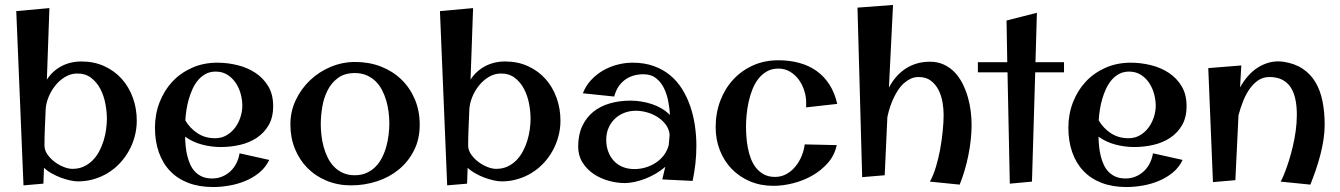

<svg xmlns="http://www.w3.org/2000/svg" viewBox="-20 -733 5428 778"><path d="M413.1 -252Q413.1 -280.3 407 -312.7Q400.9 -345.2 386.5 -372.8Q372.1 -400.4 348.4 -418.2Q324.7 -436 290 -435.1Q264.6 -434.1 242.4 -420.4Q220.2 -406.7 203.4 -385.5Q186.5 -364.3 176.3 -338.6Q166 -313 165 -289.1Q163.6 -252.9 161.9 -216.1Q160.2 -179.2 160.2 -143.1Q160.2 -125 171.6 -108.2Q183.1 -91.3 200.2 -78.1Q217.3 -64.9 237.1 -56.9Q256.8 -48.8 273.9 -48.8Q299.3 -48.8 319.3 -58.1Q339.4 -67.4 355 -83Q370.6 -98.6 381.6 -119.1Q392.6 -139.6 399.7 -162.4Q406.7 -185.1 409.9 -208.3Q413.1 -231.4 413.1 -252ZM180.2 -700.2 169.9 -410.2Q191.9 -444.8 228.3 -464.4Q264.6 -483.9 310.1 -483.9Q361.3 -483.9 402.8 -464.8Q444.3 -445.8 473.4 -413.3Q502.4 -380.9 518.3 -337.2Q534.2 -293.5 534.2 -244.1Q534.2 -211.4 525.9 -180.4Q517.6 -149.4 502.4 -122.1Q487.3 -94.7 465.8 -71.8Q444.3 -48.8 417.7 -32.5Q391.1 -16.1 360.4 -7.1Q329.6 2 295.9 2Q282.2 2 264.2 -2Q246.1 -5.9 227.1 -12.9Q208 -20 189.7 -30.3Q171.4 -40.5 158.2 -53.2L155.8 11.2L75.2 18.1L45.9 -688Z M875 -137.2Q836.4 -137.2 798.6 -147.2Q760.7 -157.2 730 -179.2Q730.5 -160.2 732.4 -140.1Q734.4 -120.1 739 -101.3Q743.7 -82.5 751.2 -65.9Q758.8 -49.3 770.8 -36.9Q782.7 -24.4 799.6 -17.1Q816.4 -9.8 839.8 -9.8Q861.8 -9.8 880.9 -17.8Q899.9 -25.9 914.3 -39.6Q928.7 -53.2 938 -71.8Q947.3 -90.3 950.7 -111.8L1070.8 -85Q1056.6 -54.7 1031 -33.7Q1005.4 -12.7 974.1 0.2Q942.9 13.2 908.9 19Q875 24.9 843.8 24.9Q787.6 24.9 743.7 8.3Q699.7 -8.3 669.7 -39.6Q639.6 -70.8 623.8 -115.5Q607.9 -160.2 607.9 -215.8Q607.9 -270 626.5 -318.1Q645 -366.2 678.2 -401.9Q711.4 -437.5 758.1 -458.3Q804.7 -479 860.8 -479Q901.9 -479 942.4 -469Q982.9 -459 1015.1 -437.7Q1047.4 -416.5 1067.1 -383.3Q1086.9 -350.1 1086.9 -303.2Q1086.9 -257.3 1068.6 -225.8Q1050.3 -194.3 1020.5 -174.6Q990.7 -154.8 952.6 -146Q914.6 -137.2 875 -137.2ZM854 -442.9Q831.5 -442.9 814.2 -433.8Q796.9 -424.8 783.4 -409.2Q770 -393.6 760.7 -373.5Q751.5 -353.5 745.1 -331.5Q738.8 -309.6 735.4 -287.1Q731.9 -264.6 731 -245.1Q749.5 -213.4 780.3 -193.1Q811 -172.9 851.6 -172.9Q877.4 -172.9 897.9 -184.8Q918.5 -196.8 932.6 -215.8Q946.8 -234.9 954.3 -258.3Q961.9 -281.7 961.9 -305.2Q961.9 -328.6 955.1 -353.3Q948.2 -377.9 934.8 -397.7Q921.4 -417.5 901.1 -430.2Q880.9 -442.9 854 -442.9Z M1680.7 -228Q1680.7 -168.9 1657.5 -123.3Q1634.3 -77.6 1595.9 -46.1Q1557.6 -14.6 1507.3 1.7Q1457 18.1 1402.8 18.1Q1349.1 18.1 1304 -0.5Q1258.8 -19 1226.1 -52Q1193.4 -85 1175 -130.1Q1156.7 -175.3 1156.7 -229Q1156.7 -281.7 1178.5 -327.6Q1200.2 -373.5 1236.6 -408Q1272.9 -442.4 1320.3 -462.2Q1367.7 -481.9 1419.4 -481.9Q1475.6 -481.9 1523.4 -463.4Q1571.3 -444.8 1606.2 -411.1Q1641.1 -377.4 1660.9 -330.8Q1680.7 -284.2 1680.7 -228ZM1557.6 -232.9Q1557.6 -254.9 1554.7 -278.6Q1551.8 -302.2 1545.2 -325Q1538.6 -347.7 1528.1 -367.9Q1517.6 -388.2 1502 -403.6Q1486.3 -418.9 1465.3 -428Q1444.3 -437 1417.5 -437Q1376.5 -437 1349.6 -417.2Q1322.8 -397.5 1307.4 -366.9Q1292 -336.4 1285.9 -299.8Q1279.8 -263.2 1279.8 -230Q1279.8 -208 1282.5 -184.3Q1285.2 -160.6 1291.5 -137.7Q1297.9 -114.7 1308.1 -94Q1318.4 -73.2 1333.7 -57.4Q1349.1 -41.5 1369.9 -32.2Q1390.6 -22.9 1417.5 -22.9Q1444.8 -22.9 1465.8 -32.5Q1486.8 -42 1502.2 -57.9Q1517.6 -73.7 1528.3 -95Q1539.1 -116.2 1545.4 -139.4Q1551.8 -162.6 1554.7 -186.8Q1557.6 -210.9 1557.6 -232.9Z M2129.9 -252Q2129.9 -280.3 2123.8 -312.7Q2117.7 -345.2 2103.3 -372.8Q2088.9 -400.4 2065.2 -418.2Q2041.5 -436 2006.8 -435.1Q1981.4 -434.1 1959.2 -420.4Q1937 -406.7 1920.2 -385.5Q1903.3 -364.3 1893.1 -338.6Q1882.8 -313 1881.8 -289.1Q1880.4 -252.9 1878.7 -216.1Q1877 -179.2 1877 -143.1Q1877 -125 1888.4 -108.2Q1899.9 -91.3 1917 -78.1Q1934.1 -64.9 1953.9 -56.9Q1973.6 -48.8 1990.7 -48.8Q2016.1 -48.8 2036.1 -58.1Q2056.2 -67.4 2071.8 -83Q2087.4 -98.6 2098.4 -119.1Q2109.4 -139.6 2116.5 -162.4Q2123.5 -185.1 2126.7 -208.3Q2129.9 -231.4 2129.9 -252ZM1897 -700.2 1886.7 -410.2Q1908.7 -444.8 1945.1 -464.4Q1981.4 -483.9 2026.9 -483.9Q2078.1 -483.9 2119.6 -464.8Q2161.1 -445.8 2190.2 -413.3Q2219.2 -380.9 2235.1 -337.2Q2251 -293.5 2251 -244.1Q2251 -211.4 2242.7 -180.4Q2234.4 -149.4 2219.2 -122.1Q2204.1 -94.7 2182.6 -71.8Q2161.1 -48.8 2134.5 -32.5Q2107.9 -16.1 2077.1 -7.1Q2046.4 2 2012.7 2Q1999 2 1981 -2Q1962.9 -5.9 1943.8 -12.9Q1924.8 -20 1906.5 -30.3Q1888.2 -40.5 1875 -53.2L1872.6 11.2L1792 18.1L1762.7 -688Z M2663.6 -5.9 2675.8 -57.1Q2658.7 -42 2637.9 -29.8Q2617.2 -17.6 2595.2 -9Q2573.2 -0.5 2551.5 4.2Q2529.8 8.8 2511.7 8.8Q2480 8.8 2446.3 -0.5Q2412.6 -9.8 2385.3 -28.3Q2357.9 -46.9 2340.3 -74.7Q2322.8 -102.5 2322.8 -139.2Q2322.8 -187 2339.4 -222.2Q2356 -257.3 2384.5 -280.3Q2413.1 -303.2 2451.7 -314.2Q2490.2 -325.2 2534.7 -325.2Q2555.7 -325.2 2577.6 -321.8Q2599.6 -318.4 2620.6 -311.5Q2641.6 -304.7 2660.6 -293.5Q2679.7 -282.2 2694.8 -267.1Q2693.4 -293.5 2687.7 -322.8Q2682.1 -352.1 2670.2 -376.2Q2658.2 -400.4 2638.2 -416.3Q2618.2 -432.1 2587.4 -432.1Q2542.5 -432.1 2511.5 -408.9Q2480.5 -385.7 2468.8 -341.8L2341.8 -355Q2353.5 -385.3 2375 -408.4Q2396.5 -431.6 2423.6 -447.3Q2450.7 -462.9 2481.4 -470.9Q2512.2 -479 2543.5 -479Q2591.3 -479 2629.2 -465.3Q2667 -451.7 2695.8 -427.7Q2724.6 -403.8 2744.6 -371.3Q2764.6 -338.9 2777.3 -301.5Q2790 -264.2 2795.9 -223.4Q2801.8 -182.6 2801.8 -142.1Q2801.8 -106 2797.9 -70.6Q2793.9 -35.2 2786.6 0ZM2689.5 -144Q2690.9 -155.3 2691.7 -166Q2692.4 -176.8 2693.4 -188Q2690.9 -210.9 2677.2 -228.8Q2663.6 -246.6 2644 -259Q2624.5 -271.5 2601.6 -277.8Q2578.6 -284.2 2556.6 -284.2Q2531.2 -284.2 2509.3 -275.6Q2487.3 -267.1 2471.2 -251.5Q2455.1 -235.8 2445.8 -214.4Q2436.5 -192.9 2436.5 -167Q2436.5 -140.6 2444.6 -118.9Q2452.6 -97.2 2467.3 -81.3Q2481.9 -65.4 2503.2 -56.6Q2524.4 -47.9 2550.8 -47.9Q2574.2 -47.9 2596.7 -54.7Q2619.1 -61.5 2637.9 -74Q2656.7 -86.4 2670.2 -104.2Q2683.6 -122.1 2689.5 -144Z M3372.6 -312 3246.6 -297.9V-317.9Q3246.6 -341.3 3239 -365.5Q3231.4 -389.6 3217 -409.7Q3202.6 -429.7 3181.6 -442.4Q3160.6 -455.1 3133.8 -455.1Q3107.4 -455.1 3087.4 -443.6Q3067.4 -432.1 3052.7 -413.3Q3038.1 -394.5 3028.6 -370.1Q3019 -345.7 3013.4 -319.8Q3007.8 -293.9 3005.4 -268.6Q3002.9 -243.2 3002.9 -222.2Q3002.9 -202.6 3004.4 -179.9Q3005.9 -157.2 3010.3 -134.3Q3014.6 -111.3 3022.7 -90.1Q3030.8 -68.8 3043.9 -52.5Q3057.1 -36.1 3075.9 -26.1Q3094.7 -16.1 3120.6 -16.1Q3146.5 -16.1 3167.7 -28.3Q3189 -40.5 3204.3 -59.8Q3219.7 -79.1 3229 -102.5Q3238.3 -126 3240.7 -147.9L3370.6 -145Q3361.8 -104 3335 -73.2Q3308.1 -42.5 3271.7 -21.7Q3235.4 -1 3193.8 9.5Q3152.3 20 3113.8 20Q3062.5 20 3019.5 2Q2976.6 -16.1 2945.6 -47.9Q2914.6 -79.6 2897.2 -123.3Q2879.9 -167 2879.9 -217.8Q2879.9 -274.4 2898.4 -324Q2917 -373.5 2950.7 -410.2Q2984.4 -446.8 3031 -467.8Q3077.6 -488.8 3133.8 -488.8Q3179.7 -488.8 3219 -478Q3258.3 -467.3 3289.1 -445.3Q3319.8 -423.3 3341.1 -390.1Q3362.3 -356.9 3372.6 -312Z M3598.6 -712.9 3582 -377.9Q3594.2 -401.4 3610.8 -420.7Q3627.4 -439.9 3648.2 -453.9Q3668.9 -467.8 3693.8 -475.3Q3718.8 -482.9 3748 -482.9Q3780.3 -482.9 3805.4 -470.9Q3830.6 -459 3849.4 -439Q3868.2 -418.9 3881.1 -392.8Q3894 -366.7 3902.1 -338.4Q3910.2 -310.1 3913.6 -281.2Q3917 -252.4 3917 -227.1Q3917 -198.2 3913.6 -166.5Q3910.2 -134.8 3903.8 -103.3Q3897.5 -71.8 3888.4 -41.5Q3879.4 -11.2 3868.7 15.1L3748 2.9Q3761.7 -21.5 3772.2 -55.9Q3782.7 -90.3 3789.6 -127.9Q3796.4 -165.5 3800 -202.4Q3803.7 -239.3 3803.7 -268.1Q3803.7 -292 3799.1 -318.8Q3794.4 -345.7 3783 -368.4Q3771.5 -391.1 3752 -406Q3732.4 -420.9 3702.6 -420.9Q3684.6 -420.9 3669.7 -413.8Q3654.8 -406.7 3642.3 -395.5Q3629.9 -384.3 3620.1 -369.6Q3610.4 -355 3603 -339.8Q3585.4 -304.2 3575.7 -258.8L3564.9 -22.9L3473.6 -15.1L3454.6 -702.1Z M4181.6 -681.2 4175.8 -481H4291.5V-439.9H4174.8L4161.6 2.9L4071.8 11.2L4062.5 -439.9H3942.4V-481H4061.5L4058.6 -649.9Z M4576.2 -137.2Q4537.6 -137.2 4499.8 -147.2Q4461.9 -157.2 4431.2 -179.2Q4431.6 -160.2 4433.6 -140.1Q4435.5 -120.1 4440.2 -101.3Q4444.8 -82.5 4452.4 -65.9Q4460 -49.3 4471.9 -36.9Q4483.9 -24.4 4500.7 -17.1Q4517.6 -9.8 4541 -9.8Q4563 -9.8 4582 -17.8Q4601.1 -25.9 4615.5 -39.6Q4629.9 -53.2 4639.2 -71.8Q4648.4 -90.3 4651.9 -111.8L4772 -85Q4757.8 -54.7 4732.2 -33.7Q4706.5 -12.7 4675.3 0.2Q4644 13.2 4610.1 19Q4576.2 24.9 4544.9 24.9Q4488.8 24.9 4444.8 8.3Q4400.9 -8.3 4370.8 -39.6Q4340.8 -70.8 4325 -115.5Q4309.1 -160.2 4309.1 -215.8Q4309.1 -270 4327.6 -318.1Q4346.2 -366.2 4379.4 -401.9Q4412.6 -437.5 4459.2 -458.3Q4505.9 -479 4562 -479Q4603 -479 4643.6 -469Q4684.1 -459 4716.3 -437.7Q4748.5 -416.5 4768.3 -383.3Q4788.1 -350.1 4788.1 -303.2Q4788.1 -257.3 4769.8 -225.8Q4751.5 -194.3 4721.7 -174.6Q4691.9 -154.8 4653.8 -146Q4615.7 -137.2 4576.2 -137.2ZM4555.2 -442.9Q4532.7 -442.9 4515.4 -433.8Q4498 -424.8 4484.6 -409.2Q4471.2 -393.6 4461.9 -373.5Q4452.6 -353.5 4446.3 -331.5Q4439.9 -309.6 4436.5 -287.1Q4433.1 -264.6 4432.1 -245.1Q4450.7 -213.4 4481.4 -193.1Q4512.2 -172.9 4552.7 -172.9Q4578.6 -172.9 4599.1 -184.8Q4619.6 -196.8 4633.8 -215.8Q4647.9 -234.9 4655.5 -258.3Q4663.1 -281.7 4663.1 -305.2Q4663.1 -328.6 4656.2 -353.3Q4649.4 -377.9 4636 -397.7Q4622.6 -417.5 4602.3 -430.2Q4582 -442.9 4555.2 -442.9Z M5009.8 -467.8 5004.9 -378.9Q5018.1 -402.8 5035.9 -423.6Q5053.7 -444.3 5075.9 -458.7Q5098.1 -473.1 5124.3 -480Q5150.4 -486.8 5179.7 -482.9Q5226.1 -476.1 5258.3 -454.6Q5290.5 -433.1 5310.3 -399.9Q5330.1 -366.7 5338.9 -322.8Q5347.7 -278.8 5347.7 -227.1Q5347.7 -198.2 5342.8 -166.5Q5337.9 -134.8 5329.6 -103.3Q5321.3 -71.8 5310.8 -41.5Q5300.3 -11.2 5289.6 15.1L5168.9 2.9Q5169.9 2.4 5175.3 -8.8Q5180.7 -20 5188 -39.1Q5195.3 -58.1 5203.4 -83.7Q5211.4 -109.4 5218.5 -139.2Q5225.6 -168.9 5230.2 -201.9Q5234.9 -234.9 5234.9 -268.1Q5234.9 -304.7 5228.5 -333Q5222.2 -361.3 5208.7 -380.9Q5195.3 -400.4 5174.3 -410.6Q5153.3 -420.9 5123.5 -420.9Q5097.7 -420.9 5077.6 -407Q5057.6 -393.1 5042.5 -371.1Q5027.3 -349.1 5016.6 -321.5Q5005.9 -293.9 4998.5 -266.1L4985.8 -2.9L4895 4.9L4876 -457Z"/></svg>

Font: Original Surfer
Style: Regular
Weight: 400
Designer: Astigmatic (AOETI)
Foundry: Astigmatic (AOETI)
Version: Version 1.001